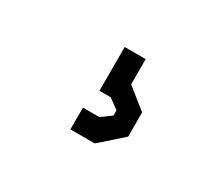

<svg xmlns="http://www.w3.org/2000/svg" viewBox="-70 -184 760 656"><g transform="rotate(30 310.0 144.0)"><path d="M246.2 226.7H310.8L350.1 197.9V177.4L310.8 148.7H266.2V-24H349V99.7L331.2 72.4H345.2L429.5 139.9V235.4L342.3 312.5H246.2Z"/></g></svg>

Font: Monaspace Krypton Var ExLight
Style: Regular
Weight: 200
Designer: Riley Cran and the Lettermatic Team
Version: Version 1.200 (Monaspace Krypton Var)